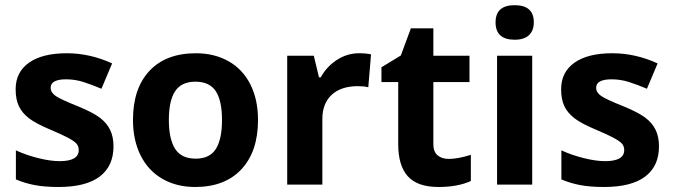

<svg xmlns="http://www.w3.org/2000/svg" viewBox="-20 -726 2646 755"><path d="M426.3 -150.4Q426.3 -72.8 372.1 -31.7Q317.9 9.3 210 9.3Q154.8 9.3 115.7 1.7Q76.7 -5.9 42.5 -20.5V-134.8Q81.1 -116.7 129.4 -104.5Q177.7 -92.3 214.4 -92.3Q289.6 -92.3 289.6 -135.7Q289.6 -151.9 279.8 -162.1Q270 -172.4 245.4 -185.3Q220.7 -198.2 180.2 -215.3Q121.6 -239.7 94.2 -260.7Q66.9 -281.7 54.2 -308.6Q41.5 -335.4 41.5 -375Q41.5 -442.4 94 -479.5Q146.5 -516.6 242.7 -516.6Q334 -516.6 420.9 -476.6L378.9 -377Q340.8 -393.1 307.9 -403.6Q274.9 -414.1 240.2 -414.1Q179.2 -414.1 179.2 -380.9Q179.2 -362.3 199 -348.6Q218.8 -335 285.2 -308.6Q344.7 -284.2 372.3 -263.4Q399.9 -242.7 413.1 -215.3Q426.3 -188 426.3 -150.4Z M644 -254.4Q644 -179.2 668.7 -140.6Q693.4 -102.1 749.5 -102.1Q804.7 -102.1 828.9 -140.4Q853 -178.7 853 -254.4Q853 -329.6 828.6 -367.2Q804.2 -404.8 748.5 -404.8Q693.4 -404.8 668.7 -367.4Q644 -330.1 644 -254.4ZM994.6 -254.4Q994.6 -130.4 929.4 -60.5Q864.3 9.3 747.6 9.3Q674.3 9.3 618.7 -22.7Q563 -54.7 533 -114.7Q502.9 -174.8 502.9 -254.4Q502.9 -378.4 567.9 -447.5Q632.8 -516.6 750.5 -516.6Q823.2 -516.6 879.2 -484.9Q935.1 -453.1 964.8 -393.6Q994.6 -334 994.6 -254.4Z M1392.1 -516.6Q1420.4 -516.6 1439 -512.2L1428.2 -382.8Q1411.6 -387.2 1387.7 -387.2Q1321.3 -387.2 1284.4 -353.3Q1247.6 -319.3 1247.6 -257.8V0H1109.4V-506.8H1213.9L1234.4 -421.9H1241.2Q1264.6 -464.4 1304.9 -490.5Q1345.2 -516.6 1392.1 -516.6Z M1744.6 -101.1Q1780.8 -101.1 1831.5 -117.2V-14.2Q1779.8 9.3 1704.6 9.3Q1621.6 9.3 1583.7 -32.7Q1545.9 -74.7 1545.9 -158.7V-403.3H1480V-461.4L1556.2 -507.8L1595.7 -614.7H1684.1V-506.8H1826.2V-403.3H1684.1V-158.7Q1684.1 -129.4 1700.7 -115.2Q1717.3 -101.1 1744.6 -101.1Z M1928.7 -638.2Q1928.7 -705.6 2003.9 -705.6Q2079.1 -705.6 2079.1 -638.2Q2079.1 -606 2060.3 -587.9Q2041.5 -569.8 2003.9 -569.8Q1928.7 -569.8 1928.7 -638.2ZM2072.8 0H1934.6V-506.8H2072.8Z M2571.3 -150.4Q2571.3 -72.8 2517.1 -31.7Q2462.9 9.3 2355 9.3Q2299.8 9.3 2260.7 1.7Q2221.7 -5.9 2187.5 -20.5V-134.8Q2226.1 -116.7 2274.4 -104.5Q2322.8 -92.3 2359.4 -92.3Q2434.6 -92.3 2434.6 -135.7Q2434.6 -151.9 2424.8 -162.1Q2415 -172.4 2390.4 -185.3Q2365.7 -198.2 2325.2 -215.3Q2266.6 -239.7 2239.3 -260.7Q2211.9 -281.7 2199.2 -308.6Q2186.5 -335.4 2186.5 -375Q2186.5 -442.4 2239 -479.5Q2291.5 -516.6 2387.7 -516.6Q2479 -516.6 2565.9 -476.6L2523.9 -377Q2485.8 -393.1 2452.9 -403.6Q2419.9 -414.1 2385.3 -414.1Q2324.2 -414.1 2324.2 -380.9Q2324.2 -362.3 2344 -348.6Q2363.8 -335 2430.2 -308.6Q2489.7 -284.2 2517.3 -263.4Q2544.9 -242.7 2558.1 -215.3Q2571.3 -188 2571.3 -150.4Z"/></svg>

Font: Bpm'online Open Sans
Style: Bold
Weight: 700
Foundry: Ascender Corporation
Version: Version 1.10